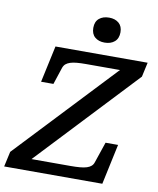

<svg xmlns="http://www.w3.org/2000/svg" viewBox="-129 -997 885 1073"><g transform="rotate(10 313.5 -460.5)"><path d="M61 -67H333Q364 -67 387 -69Q410 -71 425.5 -76Q441 -81 450.5 -89.5Q460 -98 464 -111L504 -229H575L526 0H-31L-12 -86L542 -674L558 -643H320Q290 -643 268 -641Q246 -639 231 -634Q216 -629 206.5 -621Q197 -613 192 -599L160 -502H90L135 -710H658L640 -628L71 -23ZM401 -779Q436 -779 457.5 -797.5Q479 -816 479 -851Q479 -885 458 -903Q437 -921 403 -921Q368 -921 346.5 -903Q325 -885 325 -850Q325 -815 346 -797Q367 -779 401 -779Z"/></g></svg>

Font: Roboto Serif 20pt Medium
Style: Italic
Weight: 500
Italic angle: -10°
Version: Version 1.008